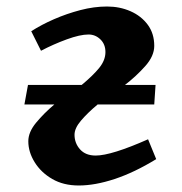

<svg xmlns="http://www.w3.org/2000/svg" viewBox="-20 -555 560 590"><path d="M454 -234H280Q249 -208 229 -184.5Q209 -161 209 -141Q209 -115 226 -96Q243 -77 274 -77Q322 -77 435 -127L460 -66Q393 -25 332.5 -5Q272 15 222 15Q175 15 140.5 -5Q106 -25 86.5 -56.5Q67 -88 67 -121Q67 -149 91 -178Q115 -207 147 -234H55L66 -294H231Q266 -323 285 -346.5Q304 -370 304 -395Q304 -419 288.5 -434Q273 -449 252 -449Q226 -449 185 -434Q144 -419 106 -399L76 -459Q107 -479 146 -496Q185 -513 227 -524Q269 -535 309 -535Q348 -535 381 -520.5Q414 -506 434 -479Q454 -452 454 -414Q454 -383 426.5 -352Q399 -321 364 -294H458Z"/></svg>

Font: Literata 7pt SemiBold
Style: Italic
Weight: 600
Italic angle: -2°
Designer: Latin by Veronika Burian and Jose Scaglione. Greek by Irene Vlachou. Cyrillic by Vera Evstafieva
Foundry: TypeTogether
Version: Version 3.002